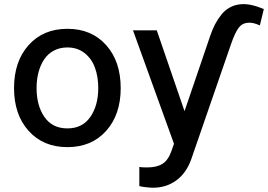

<svg xmlns="http://www.w3.org/2000/svg" viewBox="-20 -690 1277 915"><path d="M46.9 -270Q46.9 -397.5 116.5 -475.1Q186 -552.7 301.3 -552.7Q416.5 -552.7 485.8 -475.1Q555.2 -397.5 555.2 -270Q555.2 -143.6 485.8 -66.2Q416.5 11.2 301.3 11.2Q186 11.2 116.5 -66.2Q46.9 -143.6 46.9 -270ZM613.8 -545.4H727.1L859.4 -160.2L981.9 -519.5Q992.2 -549.8 1004.6 -573.7Q1017.1 -597.7 1034.7 -619.9Q1052.2 -642.1 1076.4 -655Q1100.6 -668 1129.4 -669.9Q1171.9 -673.8 1237.3 -647L1218.3 -568.8Q1186 -584 1162.6 -581.5Q1134.3 -580.1 1117.2 -557.4Q1100.1 -534.7 1081.1 -480L892.1 66.9Q869.1 133.3 821.3 168.9Q773.4 204.6 709 204.6Q696.3 204.6 674.6 202.1Q652.8 199.7 644 196.8V105.5Q652.3 107.9 681.6 107.9Q727.5 107.9 754.9 90.3Q782.2 72.8 797.4 28.8L809.1 -4.9ZM301.3 -78.1Q372.6 -78.1 410.4 -132.6Q448.2 -187 448.2 -270.5Q448.2 -324.2 432.6 -367.2Q417 -410.2 383.1 -437Q349.1 -463.9 301.3 -463.9Q264.6 -463.9 236.1 -448.5Q207.5 -433.1 189.9 -406.2Q172.4 -379.4 163.3 -345Q154.3 -310.5 154.3 -270.5Q154.3 -186.5 191.9 -132.3Q229.5 -78.1 301.3 -78.1Z"/></svg>

Font: Karasuma Gothic
Style: Regular
Weight: 500
Designer: Rasmus Andersson / Ryoko Nishizuka
Foundry: Genbu
Version: Version 1.00